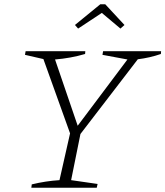

<svg xmlns="http://www.w3.org/2000/svg" viewBox="-20 -887 781 907"><path d="M128 0 130 -16Q196 -32 261 -36L311 -257L185 -608L98 -628L101 -645H383L382 -632Q314 -612 240 -606L347 -293L582 -606L464 -628L467 -645H741L740 -632Q688 -614 631 -607L360 -254L316 -36L441 -18L437 0ZM477 -867 568 -769 549 -752 461 -826 349 -752 334 -769 454 -867Z"/></svg>

Font: Piazzolla ExtraLight
Style: Italic
Weight: 200
Italic angle: -11.3°
Designer: Juan Pablo del Peral
Foundry: Huerta Tipografica
Version: Version 1.330